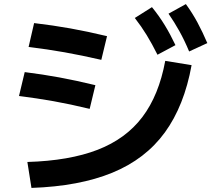

<svg xmlns="http://www.w3.org/2000/svg" viewBox="-20 -875 1040 940"><path d="M114 -82Q319 -88 457.5 -141.5Q596 -195 677 -302Q758 -409 789 -577L918 -556Q882 -357 787 -226.5Q692 -96 530 -29.5Q368 37 134 45ZM419 -342Q324 -365 242.5 -379.5Q161 -394 73 -405L101 -522Q189 -511 270.5 -496Q352 -481 447 -458ZM476 -582Q380 -604 296 -619Q212 -634 120 -645L147 -762Q240 -751 324 -736Q408 -721 504 -698ZM751 -607Q724 -661 698 -703.5Q672 -746 640 -787L724 -840Q759 -797 786.5 -752Q814 -707 839 -654ZM906 -623Q883 -678 858.5 -722Q834 -766 805 -808L890 -855Q922 -811 947 -764.5Q972 -718 995 -664Z"/></svg>

Font: M PLUS 1
Style: Bold
Weight: 700
Designer: Coji Morishita
Foundry: UNDERFOREST DESIGN
Version: Version 1.001